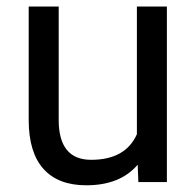

<svg xmlns="http://www.w3.org/2000/svg" viewBox="-20 -548 591 578"><path d="M394.5 -52.2Q341.8 9.8 239.7 9.8Q155.3 9.8 111.1 -39.3Q66.9 -88.4 66.4 -184.6V-528.3H156.7V-187Q156.7 -66.9 254.4 -66.9Q357.9 -66.9 392.1 -144V-528.3H482.4V0H396.5Z"/></svg>

Font: RobotoDraft
Style: Regular
Weight: 400
Version: Version 2.001101; 2014